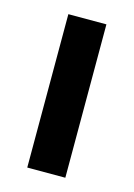

<svg xmlns="http://www.w3.org/2000/svg" viewBox="-74 -454 348 497"><g transform="rotate(15 99.5 -205.5)"><path d="M48 0V-411H150V0Z"/></g></svg>

Font: Darker Grotesque
Style: Bold
Weight: 700
Designer: Gabriel Lam
Foundry: TypeRant
Version: Version 1.000;gftools[0.9.28]